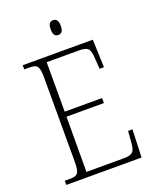

<svg xmlns="http://www.w3.org/2000/svg" viewBox="-162 -985 868 1076"><g transform="rotate(-20 272.0 -446.5)"><path d="M289 -805C306 -805 319 -814 319 -849C319 -883 306 -893 289 -893C271 -893 259 -883 259 -849C259 -814 271 -805 289 -805ZM43 0H492L498 -166H472L467 -102C463 -48 454 -30 397 -30H174L175 -359H398V-389H175V-684H368C425 -684 434 -667 437 -606L441 -548H467L461 -714H43V-689H72C120 -689 132 -679 132 -605V-108C132 -35 120 -25 72 -25H43Z"/></g></svg>

Font: Noto Serif Hebrew SemiCondensed ExtraLight
Style: Regular
Weight: 200
Width: 4
Designer: Monotype Design Team
Foundry: Monotype Imaging Inc.
Version: Version 2.004